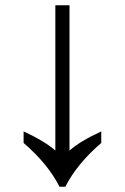

<svg xmlns="http://www.w3.org/2000/svg" viewBox="-20 -712 476 732"><path d="M207 0Q163 -87 70 -167V-211Q152 -173 191 -138V-692H245V-138Q284 -173 366 -211V-167Q273 -87 229 0Z"/></svg>

Font: lbangla25
Style: Book
Weight: 400
Designer: Jelle Bosma - Monotype Design Team
Foundry: Monotype Imaging Inc.
Version: Version 2.003